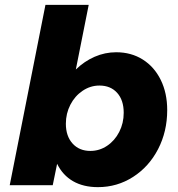

<svg xmlns="http://www.w3.org/2000/svg" viewBox="-20 -762 732 790"><path d="M668 -309Q668 -221 630.5 -148.5Q593 -76 527.5 -34Q462 8 383 8Q323 8 280.5 -16.5Q238 -41 215 -88L197 0H20L167 -742H345L292 -476Q327 -510 369.5 -528.5Q412 -547 458 -547Q520 -547 567.5 -517Q615 -487 641.5 -433Q668 -379 668 -309ZM251 -253Q251 -202 278.5 -171.5Q306 -141 352 -141Q389 -141 420.5 -162Q452 -183 470.5 -219Q489 -255 489 -298Q489 -350 462 -380Q435 -410 389 -410Q352 -410 320 -388.5Q288 -367 269.5 -331Q251 -295 251 -253Z"/></svg>

Font: TypoPRO Montserrat Alternates
Style: Bold Italic
Weight: 700
Italic angle: -11.3°
Designer: Julieta Ulanovsky
Foundry: Julieta Ulanovsky
Version: Version 6.001